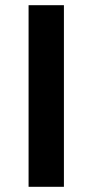

<svg xmlns="http://www.w3.org/2000/svg" viewBox="-20 -734 356 739"><path d="M226 -15V-714H90V-15Z"/></svg>

Font: Passageway
Style: Light
Weight: 700
Foundry: Ascender Corporation
Version: Version 1.11